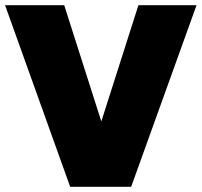

<svg xmlns="http://www.w3.org/2000/svg" viewBox="-30 -720 778 740"><path d="M240.5 0 -10.5 -700H217.5L360.5 -252L503.5 -700H727.5L475.5 0Z"/></svg>

Font: Geologica Roman Black
Style: Regular
Weight: 900
Designer: Sindre Bremnes, Frode Helland
Foundry: Monokrom Skriftforlag AS
Version: Version 1.010;gftools[0.9.28]